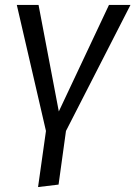

<svg xmlns="http://www.w3.org/2000/svg" viewBox="-20 -546 548 777"><path d="M247 -16 217 201 134 211 166 -16 48 -526H136L218 -95L421 -526H508Z"/></svg>

Font: Fira Sans Book
Style: Italic
Weight: 350
Italic angle: -8°
Designer: bBox Type GmbH & Carrois Corporate GbR & Edenspiekermann AG
Foundry: bBox Type GmbH & Carrois Corporate GbR & Edenspiekermann AG
Version: Version 4.301